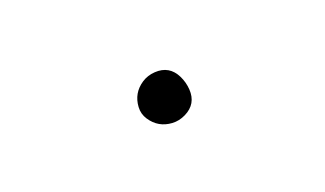

<svg xmlns="http://www.w3.org/2000/svg" viewBox="-25 -345 149 88"><g transform="rotate(10 50.0 -300.5)"><path d="M38 -300Q38 -297 39.5 -294Q41 -291 44 -289.5Q47 -288 50 -288Q53 -288 56 -289.5Q59 -291 61 -294Q63 -297 63 -300Q63 -303 61 -306Q59 -309 56 -311Q53 -313 50 -313Q47 -313 44 -311Q41 -309 39.5 -306Q38 -303 38 -300Z"/></g></svg>

Font: Linefont Thin
Style: Regular
Weight: 100
Monospace: yes
Version: Version 3.002;gftools[0.9.33]